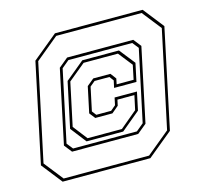

<svg xmlns="http://www.w3.org/2000/svg" viewBox="-105 -831 1019 962"><g transform="rotate(-15 404.5 -350.0)"><path d="M104.5 14 20.5 -93 129.5 -607 259.5 -714H714.5L798.5 -607L689.5 -93L559.5 14ZM113.5 0H556.5L676.5 -99L783.5 -601L705.5 -700H262.5L142.5 -601L35.5 -99ZM189 -119 157.5 -159 238.5 -541 287 -581H630L661.5 -541L580.5 -159L532 -119ZM198 -133H529L567.5 -165L646.5 -535L621 -567H290L251.5 -535L172.5 -165ZM272.5 -150 209 -232 259 -467 357 -548H547L611 -467L591 -373H475L483 -410L466.5 -432H389.5L363 -410L337 -288L354 -266H431L457 -288L465 -326H581L561 -232L462.5 -150ZM281.5 -164H459.5L548 -238L564 -312H476L469.5 -282L434 -252H345L321.5 -282L350 -416L386.5 -446H475.5L498 -416L492 -387H580L595.5 -461L538 -534H360L271.5 -461L224 -238Z"/></g></svg>

Font: Tourney Condensed Thin
Style: Italic
Weight: 100
Width: 3
Italic angle: -12°
Designer: Tyler Finck
Foundry: Etcetera Type Co
Version: Version 1.010; ttfautohint (v1.8.3)